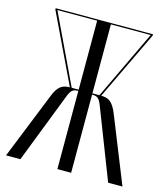

<svg xmlns="http://www.w3.org/2000/svg" viewBox="-106 -783 760 866"><g transform="rotate(15 274.5 -349.5)"><path d="M501.5 -693V-699H47.1V-693L206.1 -360.5L212.8 -364.2L56.5 -693H492.1L335.9 -364.2L342.5 -360.5ZM546.1 0 422.8 -307.4Q415.1 -326.9 406.9 -339.4Q398.8 -351.9 389.7 -359Q380.6 -366.1 369.4 -368.6Q358.2 -371 344.6 -371H283.1V-365H311Q326.5 -364.6 335.4 -356.6Q344.2 -348.6 353.1 -324.9L479.2 0ZM306.4 -699H242.2V0H306.4ZM69.4 0 195.5 -324.9Q204.4 -348.6 213.2 -356.6Q222.1 -364.6 237.6 -365H265.5V-371H204Q190.4 -371 179.2 -368.6Q168 -366.1 158.6 -359Q149.2 -351.9 141.2 -339.4Q133.1 -326.9 125.9 -307.4L2.5 0Z"/></g></svg>

Font: Moniqa Black
Style: Regular
Weight: 900
Designer: Rajesh Rajput
Foundry: Rajesh Rajput
Version: Version 1.000